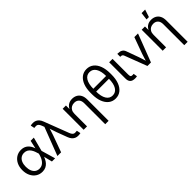

<svg xmlns="http://www.w3.org/2000/svg" viewBox="200 -2005 3464 3464"><g transform="rotate(-45 1932.5 -273.0)"><path d="M285.2 11.7Q214.4 11.7 160.4 -23.9Q106.4 -59.6 75.9 -122.1Q45.4 -184.6 45.4 -266.1Q45.4 -348.1 76.2 -410.6Q106.9 -473.1 161.6 -508.8Q216.3 -544.4 287.6 -544.4Q336.9 -544.4 372.8 -527.8Q408.7 -511.2 433.6 -483.6Q458.5 -456.1 474.6 -421.9Q490.7 -387.7 499.5 -352.5H530.8L537.1 -269.5L615.7 0H534.2L466.8 -269.5Q458 -303.2 444.8 -337.9Q431.6 -372.6 411.4 -401.9Q391.1 -431.2 361.1 -449Q331.1 -466.8 289.6 -466.8Q241.2 -466.8 206.1 -442.4Q170.9 -418 152.1 -372.8Q133.3 -327.6 133.3 -265.6Q133.3 -204.6 151.9 -159.7Q170.4 -114.7 204.6 -90.3Q238.8 -65.9 286.1 -65.9Q327.6 -65.9 358.2 -84.2Q388.7 -102.5 410.4 -132.3Q432.1 -162.1 445.8 -197.3Q459.5 -232.4 467.3 -266.6L526.4 -535.6H607.9L537.1 -266.6L530.8 -185.1H502.4Q492.2 -150.4 475.1 -115.7Q458 -81.1 432.6 -52.2Q407.2 -23.4 371.1 -5.9Q335 11.7 285.2 11.7Z M674.3 0 880.4 -537.6 862.8 -584Q850.1 -617.2 835.2 -633.8Q820.3 -650.4 802 -654.5Q783.7 -658.7 759.8 -654.8L737.3 -653.3L722.2 -728.5Q731.9 -731 748.3 -733.2Q764.6 -735.4 782.2 -735.4Q818.4 -735.4 847.9 -722.4Q877.4 -709.5 900.1 -682.9Q922.9 -656.2 938.5 -614.7L1119.1 -143.6Q1131.8 -111.3 1146.7 -94.5Q1161.6 -77.6 1179.9 -73.2Q1198.2 -68.8 1222.2 -72.8L1244.6 -73.7L1259.8 1Q1250.5 3.4 1234.6 5.6Q1218.8 7.8 1199.7 7.8Q1164.1 7.8 1134.5 -5.1Q1105 -18.1 1082.3 -44.7Q1059.6 -71.3 1043.9 -112.8L968.3 -314.9Q950.7 -361.8 937.5 -406.2Q924.3 -450.7 910.6 -495.6H939.5Q925.8 -452.1 912.8 -406.5Q899.9 -360.8 882.8 -314.9L768.6 0Z M1430.2 -318.8V0H1343.8V-535.6H1427.2L1427.7 -405.8H1411.6Q1436.5 -479.5 1482.4 -511.5Q1528.3 -543.5 1589.8 -543.5Q1644 -543.5 1686.3 -520.8Q1728.5 -498 1752.4 -452.6Q1776.4 -407.2 1776.4 -337.9V204.1H1689.9V-331.1Q1689.9 -395.5 1657.2 -430.4Q1624.5 -465.3 1567.4 -465.3Q1528.8 -465.3 1497.6 -449Q1466.3 -432.6 1448.2 -399.9Q1430.2 -367.2 1430.2 -318.8Z M2153.3 11.7Q2076.7 11.7 2020.3 -32.2Q1963.9 -76.2 1933.3 -156.7Q1902.8 -237.3 1902.8 -347.7V-379.9Q1902.8 -490.7 1933.3 -571Q1963.9 -651.4 2020.3 -695.3Q2076.7 -739.3 2153.3 -739.3Q2230.5 -739.3 2286.6 -695.3Q2342.8 -651.4 2373.3 -571Q2403.8 -490.7 2403.8 -379.9V-347.7Q2403.8 -237.3 2373.3 -156.7Q2342.8 -76.2 2286.6 -32.2Q2230.5 11.7 2153.3 11.7ZM2153.3 -65.9Q2231 -65.9 2273.9 -134.8Q2316.9 -203.6 2316.9 -331.5V-396Q2316.9 -523.9 2273.9 -592.8Q2231 -661.6 2153.3 -661.6Q2075.7 -661.6 2033 -592.8Q1990.2 -523.9 1990.2 -396V-331.5Q1990.2 -203.6 2033 -134.8Q2075.7 -65.9 2153.3 -65.9ZM1966.3 -327.6V-399.9H2343.8V-327.6Z M2656.2 2.4Q2591.3 2.4 2560.8 -28.3Q2530.3 -59.1 2530.3 -119.6V-535.6H2616.7V-137.2Q2616.7 -101.1 2626.2 -87.4Q2635.7 -73.7 2664.6 -73.7Q2675.3 -73.7 2682.1 -74.2Q2689 -74.7 2694.8 -76.2L2706.5 -2.9Q2696.8 -0.5 2683.3 1Q2669.9 2.4 2656.2 2.4Z M2971.2 0 2808.6 -425.8Q2800.8 -447.3 2788.3 -455.6Q2775.9 -463.9 2752.9 -463.9H2741.2V-538.6H2755.4Q2806.6 -538.6 2839.8 -519.3Q2873 -500 2888.2 -459L2974.6 -221.2Q2991.7 -174.8 3004.6 -129.2Q3017.6 -83.5 3030.8 -40H3002.9Q3016.6 -83.5 3029.3 -129.4Q3042 -175.3 3058.6 -221.2L3172.9 -535.6H3266.1L3061 0Z M3446.8 -318.8V0H3360.4V-535.6H3443.8L3444.3 -405.8H3428.2Q3453.1 -479.5 3499 -511.5Q3544.9 -543.5 3606.4 -543.5Q3660.6 -543.5 3702.9 -520.8Q3745.1 -498 3769 -452.6Q3793 -407.2 3793 -337.9V204.1H3706.5V-331.1Q3706.5 -395.5 3673.8 -430.4Q3641.1 -465.3 3584 -465.3Q3545.4 -465.3 3514.2 -449Q3482.9 -432.6 3464.8 -399.9Q3446.8 -367.2 3446.8 -318.8ZM3553.7 -605.5 3571.3 -749.5H3661.6L3614.3 -605.5Z"/></g></svg>

Font: Inter 20pt
Style: Regular
Weight: 400
Version: Version 4.001;git-66647c0bb